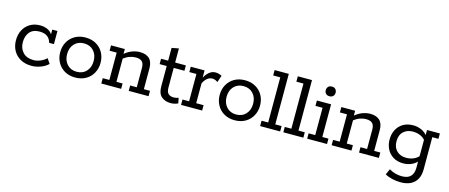

<svg xmlns="http://www.w3.org/2000/svg" viewBox="-48 -1168 4530 1935"><g transform="rotate(15 2217.0 -201.0)"><path d="M257 10Q189 10 140 -17.5Q91 -45 65 -92.5Q39 -140 39 -200Q39 -259 63 -305.5Q87 -352 132 -379.5Q177 -407 240 -407Q274 -407 303 -396Q332 -385 351.5 -365Q371 -345 375 -316L365 -314V-397H419V-260H369Q347 -345 248 -345Q180 -345 145.5 -304.5Q111 -264 111 -198Q111 -134 150 -92.5Q189 -51 261 -51Q297 -51 334 -67Q371 -83 394 -107L429 -56Q398 -25 350 -7.5Q302 10 257 10Z M711 10Q648 10 600.5 -17.5Q553 -45 527 -92.5Q501 -140 501 -198Q501 -258 527 -305Q553 -352 600.5 -379.5Q648 -407 711 -407Q775 -407 822.5 -379.5Q870 -352 896 -305Q922 -258 922 -198Q922 -140 896 -92.5Q870 -45 822.5 -17.5Q775 10 711 10ZM711 -50Q774 -50 812 -91.5Q850 -133 850 -198Q850 -264 812 -305Q774 -346 711 -346Q649 -346 611 -305Q573 -264 573 -198Q573 -133 611 -91.5Q649 -50 711 -50Z M983 0V-56H1052V-341H978V-397H1122V-339L1109 -335Q1147 -371 1191 -389Q1235 -407 1278 -407Q1343 -407 1377.5 -374Q1412 -341 1412 -272V-56H1476V0H1269V-56H1338V-258Q1338 -303 1317.5 -323.5Q1297 -344 1252 -344Q1219 -344 1185.5 -332Q1152 -320 1113 -287L1126 -315V-56H1190V0Z M1709 10Q1649 10 1611.5 -22.5Q1574 -55 1574 -127V-341H1500V-397H1574V-530L1647 -544V-397H1759V-341H1647V-138Q1647 -89 1668 -71Q1689 -53 1724 -53Q1737 -53 1750 -56Q1763 -59 1773 -63L1784 -7Q1769 0 1749.5 5Q1730 10 1709 10Z M1815 0V-56H1884V-341H1810V-397H1954V-294L1944 -300Q1966 -351 1997.5 -378.5Q2029 -406 2067 -406Q2102 -406 2133 -388L2109 -317Q2094 -328 2080 -333Q2066 -338 2052 -338Q2022 -338 1997.5 -317Q1973 -296 1958 -262V-56H2035V0Z M2375 10Q2312 10 2264.5 -17.5Q2217 -45 2191 -92.5Q2165 -140 2165 -198Q2165 -258 2191 -305Q2217 -352 2264.5 -379.5Q2312 -407 2375 -407Q2439 -407 2486.5 -379.5Q2534 -352 2560 -305Q2586 -258 2586 -198Q2586 -140 2560 -92.5Q2534 -45 2486.5 -17.5Q2439 10 2375 10ZM2375 -50Q2438 -50 2476 -91.5Q2514 -133 2514 -198Q2514 -264 2476 -305Q2438 -346 2375 -346Q2313 -346 2275 -305Q2237 -264 2237 -198Q2237 -133 2275 -91.5Q2313 -50 2375 -50Z M2640 0V-56H2709V-527H2635V-583H2783V-56H2849V0Z M2882 0V-56H2951V-527H2877V-583H3025V-56H3091V0Z M3131 0V-56H3200V-341H3126V-397H3274V-56H3338V0ZM3237 -471Q3212 -471 3198.5 -485.5Q3185 -500 3185 -521Q3185 -543 3198.5 -557.5Q3212 -572 3237 -572Q3261 -572 3274.5 -557.5Q3288 -543 3288 -521Q3288 -500 3274.5 -485.5Q3261 -471 3237 -471Z M3386 0V-56H3455V-341H3381V-397H3525V-339L3512 -335Q3550 -371 3594 -389Q3638 -407 3681 -407Q3746 -407 3780.5 -374Q3815 -341 3815 -272V-56H3879V0H3672V-56H3741V-258Q3741 -303 3720.5 -323.5Q3700 -344 3655 -344Q3622 -344 3588.5 -332Q3555 -320 3516 -287L3529 -315V-56H3593V0Z M4153 181Q4110 181 4066 171Q4022 161 3989 142L4016 82Q4048 101 4081.5 110Q4115 119 4149 119Q4211 119 4240.5 88Q4270 57 4270 0V-73L4284 -84Q4260 -49 4219 -29.5Q4178 -10 4130 -10Q4067 -10 4023 -37.5Q3979 -65 3957 -110Q3935 -155 3935 -208Q3935 -262 3957 -307Q3979 -352 4023 -379.5Q4067 -407 4130 -407Q4178 -407 4219 -387.5Q4260 -368 4284 -333L4275 -331V-397H4409V-341H4345V-6Q4345 55 4322.5 96.5Q4300 138 4257.5 159.5Q4215 181 4153 181ZM4143 -72Q4183 -72 4217.5 -86Q4252 -100 4276 -128L4271 -99V-315L4276 -288Q4252 -317 4217.5 -331Q4183 -345 4143 -345Q4083 -345 4045 -309.5Q4007 -274 4007 -208Q4007 -144 4045 -108Q4083 -72 4143 -72Z"/></g></svg>

Font: Rokkitt
Style: Regular
Weight: 400
Designer: Vernon Adams
Foundry: Vernon Adams
Version: Version 3.103